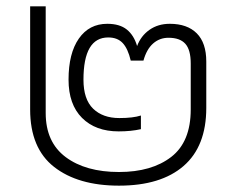

<svg xmlns="http://www.w3.org/2000/svg" viewBox="-20 -570 745 605"><path d="M75 -225V-550H124V-214Q124 -122 187 -75Q250 -28 355 -28Q458 -28 519.5 -75.5Q581 -123 581 -225V-370Q581 -413 564 -432Q547 -451 511 -451Q483 -451 462.5 -433Q442 -415 432 -379H392Q383 -417 366.5 -434.5Q350 -452 321 -452Q243 -452 243 -319Q243 -257 273.5 -227.5Q304 -198 356 -198Q399 -198 424 -206V-163Q393 -156 354 -156Q281 -156 238.5 -198.5Q196 -241 196 -319Q196 -402 228.5 -448.5Q261 -495 318 -495Q357 -495 379.5 -477Q402 -459 412 -425Q424 -457 451 -476Q478 -495 515 -495Q570 -495 600 -465Q630 -435 630 -376V-230Q630 -109 558.5 -47Q487 15 355 15Q226 15 150.5 -44Q75 -103 75 -225Z"/></svg>

Font: Prompt ExtraLight
Style: Regular
Weight: 275
Designer: Katatrad Team
Foundry: CadsonDemak
Version: Version 1.000